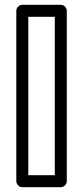

<svg xmlns="http://www.w3.org/2000/svg" viewBox="-20 -756 350 801"><path d="M208.6 -25H98V-686H208.6ZM233.6 25C244.3 25 258.6 15.1 258.6 0V-711C258.6 -721.7 248.7 -736 233.6 -736H73C62.3 -736 48 -726.1 48 -711V0C48 10.7 57.9 25 73 25Z"/></svg>

Font: Asimov
Style: WidOu
Weight: 500
Designer: Google
Version: Version 2.000980; 2014